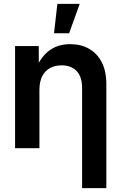

<svg xmlns="http://www.w3.org/2000/svg" viewBox="-20 -758 622 982"><path d="M181.6 -297.9V0H57.1V-522.5H178.2L178.7 -390.1H157.7Q182.1 -459.5 227.3 -495.8Q272.5 -532.2 339.4 -532.2Q394 -532.2 435.5 -508.5Q477.1 -484.9 500.5 -439.5Q523.9 -394 523.9 -327.6V204.1H399.9V-308.1Q399.9 -364.7 372.3 -394.3Q344.7 -423.8 294.9 -423.8Q262.7 -423.8 236.8 -410.4Q210.9 -397 196.3 -368.9Q181.6 -340.8 181.6 -297.9ZM256.3 -587.9 273.4 -738.3H387.7L333.5 -587.9Z"/></svg>

Font: Inter 28pt SemiBold
Style: Regular
Weight: 600
Designer: Rasmus Andersson
Foundry: rsms
Version: Version 4.001;git-66647c0bb